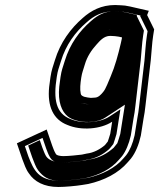

<svg xmlns="http://www.w3.org/2000/svg" viewBox="-20 -554 634 765"><path d="M466.1 -405 465.4 -400C464.5 -394.7 463.2 -388.7 461.5 -382C450.6 -335.5 438.4 -289.9 420.3 -248C413 -232.1 401.9 -199.4 390.6 -187C382.9 -177.7 372.1 -165 357.1 -165C351.7 -164.3 346.6 -164 342 -164C327.4 -165.6 302.9 -167.8 301.7 -181C297.9 -198.6 299.9 -220.1 303.8 -245C307.4 -267.6 310.7 -271.1 318 -297C327 -328.6 345.3 -355.4 364.1 -376C377.4 -390.7 393.5 -411 419.1 -411C425.8 -411 432 -410.7 437.9 -410C440.6 -410 445.5 -409.3 452.6 -408ZM594.2 -437 566.2 -494 572.9 -511 498.6 -528C483.8 -531.3 471.4 -533 461.4 -533C453.5 -533.7 445.9 -534 438.6 -534C383.8 -534 342.7 -512 309.3 -482C262 -441.1 220.1 -384.8 198.7 -314C189.7 -284 186.1 -278.5 181.1 -247C178.9 -233 177.2 -220 175.9 -208C167.9 -130.2 192.2 -77.5 248.9 -56C302.7 -33 380.7 -38.7 426.9 -69L419.3 -21C416.5 -10.5 412.4 0.7 409.4 10C405.3 14.7 401.6 19.3 398.2 24C379.7 40 353.9 54.8 324.8 58L306.2 62C287.9 64.2 253.6 68 232.2 68C221.7 68 204.5 65.9 201.8 58C196.2 49.3 191.5 35.2 187.9 26L166 -38L47.3 17L69.2 81C76.4 99.8 83.5 121.7 95.3 137C116.8 169.4 155 191 212.7 191C239.2 191 283.3 186.9 307 183L331.6 179C394.5 165 451.5 136.5 489.4 92L501.6 78C520.4 54.1 533.3 21.8 541.2 -14L552 -82C555.1 -97.3 557.7 -114.7 559.7 -134C565.5 -188.6 574.8 -259.2 580.7 -314C584.1 -346.3 585.5 -381.8 590.4 -413ZM494.3 -425.2 490.4 -400C489.4 -393.8 487.8 -386.5 486.1 -379.8C475.1 -333.3 462.7 -286.2 443.2 -241.1C436.6 -226.7 428.7 -195.7 408.7 -172.5C403 -165.6 385.1 -141.3 355 -140C349.2 -139.4 343.4 -139 338 -139H336.6C328.3 -139.9 282.9 -135 276.6 -173.4C272.4 -193.8 274.8 -219.7 278.8 -245C282.8 -270.5 287.2 -277 293.7 -300.1C304.3 -337.3 325.5 -368 346.4 -391C357.3 -403 382.3 -436 423.1 -436C430.4 -436 435 -435.8 443.4 -435C448.7 -434.7 453.4 -434 461.4 -432.5ZM456.4 -508H457.5C464.7 -508 475.8 -506.6 489.4 -503.6L539.8 -492.1L538.7 -489.3L568 -429.6L565.4 -413C560.1 -379.6 558.8 -343.7 555.6 -312.7C549.7 -258.3 540.4 -187.7 534.5 -132.7C532.5 -113.7 530.2 -98.1 527.1 -82.5L516.3 -14.8C508.9 18.4 497.3 45.4 483 64.1L471.3 77.6C439.1 115.4 388.1 141.5 330.6 154.5L306.8 158.3C285 161.9 240.8 166 216.7 166C133.6 166 114 123.5 93.2 69.4L79.1 28.2L149.5 -4.5L163.9 37.7C167.7 47.2 171.6 59.9 179.3 72.9C193.3 96.9 218 93 228.3 93C252.8 93 287.2 89 306.5 86.7L325 82.7C363.1 77.7 391.2 60.5 413.1 41.7C419.9 35.8 425.4 26.9 431.6 19.8C435.5 7.8 440 -4.4 444.1 -19.6L459.7 -118.3L415.3 -89.2C379.6 -65.7 309.3 -58.9 261.4 -79.4C202.5 -101.7 192 -158.1 206.1 -247C210.8 -276.9 213.2 -278.3 222.9 -310.5C242.5 -375.5 280.5 -426.6 324.5 -464.5C354.2 -491.3 387.1 -509 434.6 -509C441.5 -509 449 -508.6 456.4 -508ZM509 -422.9 468.5 -431.8C461.4 -433.2 452 -434.6 446.3 -434.9C438.5 -435.7 431 -436 423.1 -436C412.5 -436 402 -434.4 392.8 -431.8C352.7 -420.5 338.3 -396.2 329.5 -386.6C308.8 -363.8 288.4 -334.1 278.5 -298.9C271.6 -274.9 267.7 -269.5 263.8 -245C259.8 -219.8 257.5 -196.7 261.6 -176.1C267.3 -139.7 326.5 -139.9 334.5 -139H338C344.2 -139 354.5 -139.8 357.9 -140.1C408 -143.4 422 -172.6 425.7 -177C443.9 -197.7 452 -228.4 459 -243.6C478 -287.7 490.3 -334.1 501.2 -380.6C502.9 -387.3 504.4 -394.1 505.4 -400ZM434.6 -509C399.7 -509 371.9 -496.4 341.4 -469C297.7 -431.2 258.5 -379.1 238.2 -311.8C228.8 -280.4 225.9 -277.5 221.1 -247C218.9 -233.2 217.3 -220.5 216.1 -208.9C209.9 -149.1 225.3 -109.1 251.2 -89.2C284 -64.1 359.7 -59.4 399.1 -85.2L477.7 -136.9L459.2 -20.1C455.5 -6.5 451.1 5.5 447.5 16.6C442.3 22.6 437.3 28.7 432.7 35C410.1 54.4 380.1 75.6 331.6 82.2L313 86.2C292 88.7 257.7 93 228.3 93C216.1 93 176.5 91.5 162.4 66.2C157.6 58 151.9 42 148.6 33.8L138.6 4.4L92.2 25.9L108.4 73.2C115.6 91.9 123.3 113.3 131.9 124.5C152.4 151.2 175 166 216.7 166C237.2 166 281.5 161.9 300.5 158.8L323.2 155.2C375 143.3 421.8 120.3 454.4 81.9L466.2 68.4C481.2 48.9 493.7 19.6 501.3 -14.5L512 -82.3C515.2 -97.8 517.6 -114 519.6 -133.2C525.5 -188 534.7 -258.6 540.6 -313.2C544 -344.7 545.2 -380.4 550.4 -413L553.4 -432.1L524.6 -490.9L525.9 -494.3L481.7 -504.4C469.5 -507.2 460.4 -508 457.5 -508H454.8C448.1 -508.6 440.7 -509 434.6 -509Z"/></svg>

Font: Tape
Style: Regular
Weight: 500
Foundry: Cannot Into Space Fonts
Version: Version 0.97